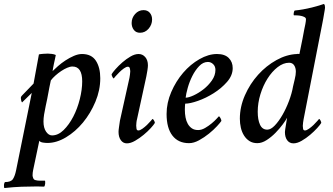

<svg xmlns="http://www.w3.org/2000/svg" viewBox="-76 -715 1675 967"><path d="M289 -380Q277 -380 262 -373.5Q247 -367 232 -357Q217 -347 203 -334.5Q189 -322 180 -310Q178 -304 173 -276.5Q168 -249 162 -218Q154 -182 146 -138Q143 -119 143 -103Q143 -71 156 -52Q169 -33 186 -33Q217 -33 244.5 -60Q272 -87 293 -127.5Q314 -168 326 -216Q338 -264 338 -305Q338 -380 289 -380ZM337 -443Q385 -443 407 -409Q429 -375 429 -321Q429 -261 404.5 -202.5Q380 -144 342 -98Q304 -52 256.5 -23.5Q209 5 163 5Q153 5 140 3Q127 1 122 -6L91 141Q88 155 88 169Q88 173 91 181.5Q94 190 102 192Q112 195 125.5 195Q139 195 150 195Q151 195 151.5 199.5Q152 204 151.5 209.5Q151 215 149.5 219.5Q148 224 146 225Q136 225 127.5 224.5Q119 224 111 224Q72 224 32 225.5Q-8 227 -53 232Q-55 232 -55.5 228Q-56 224 -56 218.5Q-56 213 -54.5 208.5Q-53 204 -51 202Q-21 202 -11 187Q-1 172 5 143L84 -247L35 -199Q32 -203 30.5 -210Q29 -217 29 -221Q29 -226 31 -229Q33 -232 35 -234L93 -294L120 -441Q128 -443 142.5 -444Q157 -445 165 -445Q173 -445 185 -443.5Q197 -442 205 -438Q204 -431 201 -418.5Q198 -406 195.5 -393.5Q193 -381 191 -370.5Q189 -360 189 -357Q199 -367 216 -382Q233 -397 253.5 -410.5Q274 -424 296 -433.5Q318 -443 337 -443Z M647 -664Q667 -664 678.5 -650.5Q690 -637 690 -617Q690 -591 672.5 -570.5Q655 -550 629 -550Q609 -550 598 -564.5Q587 -579 587 -599Q587 -625 604.5 -644.5Q622 -664 647 -664ZM576 -323Q577 -327 578.5 -339Q580 -351 580 -355Q580 -362 578 -370.5Q576 -379 568 -379Q560 -379 548 -370.5Q536 -362 525 -351Q514 -340 506 -331Q498 -322 497 -320Q494 -320 490 -328Q486 -336 486 -341Q491 -350 506 -367Q521 -384 540.5 -401Q560 -418 581.5 -430.5Q603 -443 622 -443Q642 -443 655.5 -427.5Q669 -412 669 -386Q669 -378 666.5 -361Q664 -344 661 -330L614 -114Q612 -108 611 -97Q610 -86 610 -82Q610 -75 611.5 -66.5Q613 -58 621 -58Q629 -58 641 -66.5Q653 -75 664 -85.5Q675 -96 683 -105.5Q691 -115 692 -116Q695 -116 699.5 -108.5Q704 -101 704 -96Q699 -87 683.5 -70Q668 -53 647.5 -36Q627 -19 604.5 -6Q582 7 563 7Q544 7 532.5 -9Q521 -25 521 -51Q521 -59 523.5 -76Q526 -93 528 -107Z M859 -223Q874 -223 899 -234.5Q924 -246 948.5 -265Q973 -284 991 -309.5Q1009 -335 1009 -363Q1009 -381 997.5 -392Q986 -403 971 -403Q947 -403 927 -382Q907 -361 892.5 -332Q878 -303 869.5 -272.5Q861 -242 859 -223ZM1017 -443Q1056 -443 1076 -423Q1096 -403 1096 -372Q1096 -335 1067.5 -302.5Q1039 -270 1000 -245.5Q961 -221 921 -207Q881 -193 857 -193Q856 -191 855.5 -179Q855 -167 855 -163Q855 -142 858.5 -123.5Q862 -105 870 -91Q878 -77 890.5 -68.5Q903 -60 922 -60Q939 -60 957 -70.5Q975 -81 990 -93.5Q1005 -106 1015 -117Q1025 -128 1026 -129Q1030 -129 1034.5 -120Q1039 -111 1039 -106Q1034 -98 1017 -79.5Q1000 -61 976.5 -42Q953 -23 926.5 -8.5Q900 6 876 6Q822 6 792.5 -32Q763 -70 763 -141Q763 -197 786.5 -251.5Q810 -306 846.5 -348.5Q883 -391 928.5 -417Q974 -443 1017 -443Z M1270 -62Q1288 -62 1308 -83Q1328 -104 1346.5 -136Q1365 -168 1379.5 -206.5Q1394 -245 1400 -280Q1403 -294 1408.5 -316Q1414 -338 1414 -354Q1414 -373 1405.5 -386Q1397 -399 1380 -399Q1351 -399 1322.5 -377Q1294 -355 1271.5 -319.5Q1249 -284 1235.5 -240Q1222 -196 1222 -152Q1222 -112 1233.5 -87Q1245 -62 1270 -62ZM1220 6Q1197 6 1180.5 -4.5Q1164 -15 1153 -32.5Q1142 -50 1137 -72Q1132 -94 1132 -117Q1132 -177 1157.5 -235Q1183 -293 1224 -338.5Q1265 -384 1316.5 -412.5Q1368 -441 1420 -443Q1422 -444 1426 -443.5Q1430 -443 1432 -443Q1436 -461 1440 -482.5Q1444 -504 1448 -522Q1452 -544 1456 -565Q1459 -578 1462 -594Q1465 -610 1465 -618Q1465 -625 1457.5 -629Q1450 -633 1440.5 -635Q1431 -637 1420.5 -637.5Q1410 -638 1404 -638Q1402 -641 1403.5 -650Q1405 -659 1408 -662Q1429 -664 1451.5 -668Q1474 -672 1494 -677Q1514 -682 1530.5 -687Q1547 -692 1555 -695Q1559 -693 1560 -687Q1561 -681 1561 -676Q1561 -673 1559.5 -664.5Q1558 -656 1556 -644.5Q1554 -633 1552 -621Q1550 -609 1548 -600L1453 -114Q1452 -111 1450.5 -98Q1449 -85 1449 -81Q1449 -74 1450.5 -66Q1452 -58 1460 -58Q1468 -58 1480 -66.5Q1492 -75 1503 -85.5Q1514 -96 1522 -105.5Q1530 -115 1531 -116Q1534 -116 1538 -108.5Q1542 -101 1542 -96Q1537 -87 1521.5 -70Q1506 -53 1486 -36Q1466 -19 1443.5 -6Q1421 7 1402 7Q1382 7 1370.5 -8.5Q1359 -24 1359 -50Q1359 -54 1360.5 -64Q1362 -74 1364 -85.5Q1366 -97 1367.5 -107.5Q1369 -118 1370 -122Q1364 -110 1348 -88.5Q1332 -67 1311.5 -46Q1291 -25 1267 -9.5Q1243 6 1220 6Z"/></svg>

Font: Vermiglione Medium
Style: Italic
Weight: 500
Italic angle: -11°
Version: Version 1.000